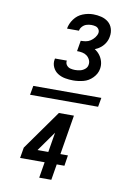

<svg xmlns="http://www.w3.org/2000/svg" viewBox="-108 -920 792 1156"><g transform="rotate(10 288.0 -342.5)"><path d="M315 -442Q346 -442 377.5 -450Q409 -458 433.5 -483Q458 -508 463 -539Q467 -562 461 -583.5Q455 -605 442 -622Q429 -639 411 -650Q411 -650 411 -650Q411 -650 411 -650Q430 -657 446.5 -670.5Q463 -684 473.5 -702Q484 -720 487 -740Q492 -765 484.5 -789Q477 -813 458.5 -828Q440 -843 415.5 -849Q391 -855 366 -855Q334 -855 302.5 -842.5Q271 -830 250.5 -802Q230 -774 225 -743H298Q300 -757 311 -769Q322 -781 336.5 -785.5Q351 -790 366 -790Q379 -790 391 -787Q403 -784 410.5 -773.5Q418 -763 416 -750Q413 -735 402.5 -721.5Q392 -708 378.5 -699Q365 -690 349.5 -687.5Q334 -685 319 -685L308 -620Q325 -620 340.5 -617Q356 -614 368 -605Q380 -596 387 -581.5Q394 -567 391 -551Q389 -535 375.5 -524Q362 -513 346.5 -509.5Q331 -506 315 -506Q301 -506 287 -509.5Q273 -513 264 -524.5Q255 -536 257 -551L258 -553H185Q184 -551 184 -548Q179 -523 189.5 -500Q200 -477 220.5 -464Q241 -451 265.5 -446.5Q290 -442 315 -442ZM491 -312 501 -368H85L75 -312ZM216 170H290L306 73H353L363 8H317L357 -234H265L93 8L82 73H232ZM177 8 263 -113 243 8Z"/></g></svg>

Font: Iosevka Sparkle Oblique
Style: Regular
Weight: 400
Italic angle: -9°
Designer: Belleve Invis
Foundry: Belleve Invis
Version: Version 4.5.0; ttfautohint (v1.8.3)